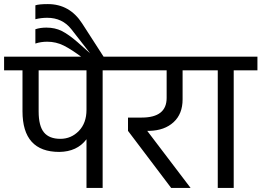

<svg xmlns="http://www.w3.org/2000/svg" viewBox="-42 -919 1279 939"><path d="M381 -382V-575H147V-374Q147 -303 173 -271.5Q199 -240 253 -240Q306 -240 343.5 -278.5Q381 -317 381 -382ZM575 -642V-575H460V0H381V-238Q335 -177 248 -176Q68 -176 68 -375V-575H-22V-642Z M360 -804 469 -635H364Q308 -677 270 -696Q232 -715 189 -715Q158 -715 131 -706V-776Q155 -784 185 -784Q227 -784 260 -767.5Q293 -751 337 -713L399 -658L307 -776Q263 -832 189 -832Q159 -832 131 -825V-893Q149 -899 192 -899Q299 -899 360 -804Z M584 -279V-344H651Q773 -344 773 -440V-575H531V-642H951V-575H851V-433Q851 -362 807 -321.5Q763 -281 689 -279H678L890 0H795Z M907 -575V-642H1217V-575H1101V0H1023V-575Z"/></svg>

Font: Hind Regular
Style: Regular
Weight: 400
Designer: Manushi Parikh, Satya Rajpurohit
Foundry: Indian Type Foundry
Version: Version 1.201;PS 1.0;hotconv 1.0.78;makeotf.lib2.5.61930; tt